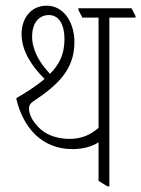

<svg xmlns="http://www.w3.org/2000/svg" viewBox="-20 -651 497 676"><path d="M235 -126C272 -126 304 -135 327 -150V-14L358 5H365V-589H457V-595L443 -622H256V-616L270 -589H327V-201C298 -175 265 -162 225 -162C185 -162 148 -174 124 -195C99 -217 82 -245 82 -269C82 -279 86 -287 97 -294C184 -352 242 -406 242 -503C242 -540 231 -574 212 -598C194 -619 172 -631 144 -631C90 -631 56 -588 56 -531C56 -472 91 -419 137 -373C111 -351 78 -329 37 -305C61 -200 129 -126 235 -126ZM93 -523C93 -567 115 -598 152 -598C188 -598 207 -564 207 -513C207 -462 190 -425 156 -391C118 -431 93 -476 93 -523Z"/></svg>

Font: Noto Serif Devanagari ExtraCondensed ExtraLight
Style: Regular
Weight: 200
Width: 2
Designer: Universal Thirst, Indian Type Foundry and the Monotype Design Team
Foundry: Monotype Imaging Inc.
Version: Version 2.004